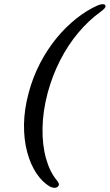

<svg xmlns="http://www.w3.org/2000/svg" viewBox="-20 -774 525 919"><path d="M117.5 -330.7Q137.4 -405 171.6 -470.8Q205.8 -536.7 250.2 -591Q294.7 -645.3 345.5 -685.4Q396.2 -725.6 448.7 -748.7Q464.5 -754.7 474.1 -753.8Q483.7 -753 485 -746Q486 -740.4 480.2 -733.8Q474.4 -727.2 461.8 -717.8Q403.9 -676.1 354.6 -617.2Q305.3 -558.4 268.2 -485.9Q231 -413.4 208.5 -330.7Q184.7 -241.4 183.5 -160.3Q182.3 -79.1 200.5 -14.8Q218.6 49.5 251.9 89Q259.2 97.6 261.3 104.6Q263.4 111.6 258.8 117.2Q246.8 131.2 220.4 119.9Q183.1 98.6 154.5 55.8Q125.9 13 110 -46.5Q94.1 -106.1 94.9 -178.2Q95.8 -250.4 117.5 -330.7Z"/></svg>

Font: Fraunces
Style: Italic
Weight: 900
Italic angle: -16°
Version: Version 1.000;[0bf87f6ff]